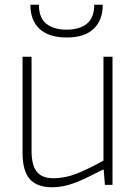

<svg xmlns="http://www.w3.org/2000/svg" viewBox="-20 -779 573 809"><path d="M200 10Q135 10 105 -25Q75 -60 75 -135V-540H113V-143Q113 -83 135 -55.5Q157 -28 205 -28Q255 -28 304.5 -48Q354 -68 416 -102V-540H454V0H422L417 -64H413Q376 -45 347 -31Q318 -17 293.5 -8Q269 1 246.5 5.5Q224 10 200 10ZM261 -621Q186 -621 147 -657Q108 -693 108 -759H144Q144 -704 175 -679Q206 -654 261 -654Q315 -654 346 -679Q377 -704 377 -759H413Q413 -694 374.5 -657.5Q336 -621 261 -621Z"/></svg>

Font: Encode Sans Narrow
Style: Thin
Weight: 250
Designer: Pablo Impallari, Andres Torresi
Foundry: Pablo Impallari, Andres Torresi
Version: Version 1.000; ttfautohint (v1.00) -l 8 -r 50 -G 200 -x 14 -